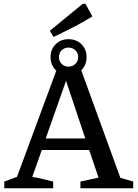

<svg xmlns="http://www.w3.org/2000/svg" viewBox="-20 -1009 737 1029"><path d="M625 -56Q643 -51 660 -46Q677 -41 694 -36V0H411V-36L508 -57L458 -205H204L153 -61Q182 -56 209.5 -49.5Q237 -43 265 -36V0H3V-36L71 -61L289 -650H409ZM225 -267H437L334 -576ZM347 -606Q306 -606 278.5 -633.5Q251 -661 251 -703Q251 -745 278.5 -772Q306 -799 347 -799Q389 -799 416.5 -772Q444 -745 444 -703Q444 -661 416.5 -633.5Q389 -606 347 -606ZM347 -652Q369 -652 384 -666.5Q399 -681 399 -703Q399 -725 384 -739.5Q369 -754 347 -754Q325 -754 310.5 -739.5Q296 -725 296 -703Q296 -681 310.5 -666.5Q325 -652 347 -652ZM267 -811 247 -844 424 -989H438L475 -921Q425 -890 372.5 -863Q320 -836 267 -811Z"/></svg>

Font: Piazzolla Medium
Style: Regular
Weight: 500
Designer: Juan Pablo del Peral
Foundry: Huerta Tipografica
Version: Version 1.330